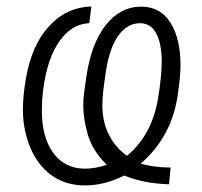

<svg xmlns="http://www.w3.org/2000/svg" viewBox="-20 -559 621 589"><path d="M503.4 -44.9C466.3 -45.4 435.5 -49.8 411.6 -57.1C442.9 -84 467.8 -114.7 486.8 -149.4C505.4 -183.6 518.1 -221.2 524.4 -262.2C530.8 -303.2 533.7 -335.4 533.7 -359.4C533.7 -412.1 523.9 -455.1 503.9 -487.8C483.9 -520.5 455.6 -537.1 418 -538.6C416 -538.6 414.6 -538.6 412.6 -538.6C370.1 -538.6 334.5 -519.5 304.2 -481.9C274.4 -443.8 254.4 -390.1 244.6 -321.3L237.8 -272.9C236.3 -260.3 235.4 -247.6 235.4 -235.4C235.4 -207.5 240.2 -177.7 249.5 -145.5C258.8 -113.8 277.8 -83 307.6 -53.2C283.7 -45.4 260.7 -41.5 239.7 -41.5C198.2 -42 166 -58.6 143.1 -90.3C120.1 -122.1 108.4 -165 108.4 -218.8L109.4 -252.9C115.2 -327.1 131.3 -384.3 157.2 -424.8C183.1 -465.3 215.3 -486.3 253.9 -487.8L260.3 -539.1C209 -537.6 165.5 -517.1 130.4 -478.5C94.7 -439.9 71.3 -386.2 59.6 -318.4C53.2 -282.2 50.3 -250.5 50.3 -223.6C50.3 -216.8 50.3 -210.4 50.8 -204.1C53.2 -163.6 62.5 -127 78.6 -93.8C111.3 -26.9 167.5 9.3 237.8 9.8C239.3 9.8 240.2 9.8 241.7 9.8C280.8 9.8 320.8 -0.5 361.3 -20.5C401.4 -3.9 447.3 4.9 498.5 6.3ZM294.9 -216.8C294.4 -222.2 293.9 -228.5 293.9 -234.9C293.9 -259.3 297.9 -294.9 305.2 -341.8C319.3 -435.5 357.9 -487.8 409.2 -487.8C410.6 -487.8 411.6 -487.8 413.1 -487.8C451.7 -485.4 472.7 -449.7 476.1 -380.9C476.1 -377.4 476.1 -374.5 476.1 -371.1C476.1 -340.3 472.2 -301.3 464.4 -254.9C451.7 -180.7 419.9 -122.6 369.6 -81.1C326.2 -111.8 298.8 -160.2 294.9 -216.8Z"/></svg>

Font: Roboto Light
Style: Italic
Weight: 300
Italic angle: -12°
Designer: Google
Version: Version 2.137; 2017